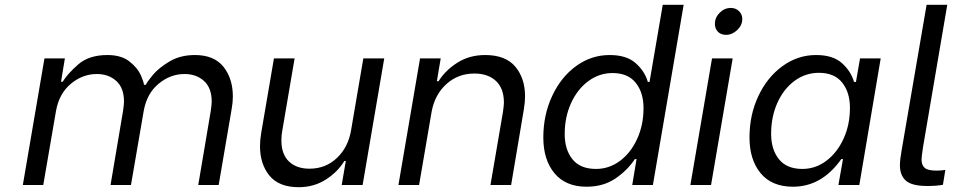

<svg xmlns="http://www.w3.org/2000/svg" viewBox="-20 -770 3984 799"><path d="M165 -527H250L234 -430H241Q260 -462 305 -501.5Q350 -541 427 -541Q485 -541 519 -514Q553 -487 566 -457Q579 -427 579 -417H587Q591 -428 615.5 -457.5Q640 -487 685 -514Q730 -541 791 -541Q871 -541 910 -492Q949 -443 949 -368Q949 -344 944 -316L890 0H805L857 -308Q861 -336 861 -347Q861 -404 829 -433Q797 -462 748 -462Q689 -462 640 -421.5Q591 -381 578 -308L525 0H440L492 -308Q496 -336 496 -347Q496 -404 464 -433Q432 -462 383 -462Q324 -462 275 -421.5Q226 -381 213 -308L160 0H75Z M1489 0H1402L1419 -100H1413Q1385 -54 1335.5 -22.5Q1286 9 1223 9Q1141 9 1101.5 -39Q1062 -87 1062 -162Q1062 -187 1067 -217L1120 -527H1206L1155 -228Q1151 -208 1151 -186Q1151 -128 1182.5 -98Q1214 -68 1268 -68Q1335 -68 1382 -112.5Q1429 -157 1441 -228L1492 -527H1579Z M1728 -527H1814L1798 -432H1805Q1834 -478 1884 -509.5Q1934 -541 1999 -541Q2084 -541 2124.5 -492.5Q2165 -444 2165 -369Q2165 -345 2160 -315L2107 0H2021L2073 -304Q2077 -332 2077 -343Q2077 -402 2044 -433Q2011 -464 1954 -464Q1886 -464 1837.5 -420Q1789 -376 1776 -304L1724 0H1638Z M2241 -198Q2241 -292 2278 -371Q2315 -450 2378 -495.5Q2441 -541 2517 -541Q2587 -541 2625 -507.5Q2663 -474 2676 -429H2683L2738 -750H2825L2697 0H2611L2629 -108H2622Q2590 -60 2540 -26.5Q2490 7 2421 7Q2334 7 2287.5 -49Q2241 -105 2241 -198ZM2658 -320Q2658 -385 2625.5 -425.5Q2593 -466 2529 -466Q2474 -466 2428.5 -432.5Q2383 -399 2356.5 -341Q2330 -283 2330 -212Q2330 -147 2362.5 -107Q2395 -67 2460 -67Q2515 -67 2560 -100.5Q2605 -134 2631.5 -192Q2658 -250 2658 -320Z M2943 -527H3029L2939 0H2853ZM2955 -671Q2955 -697 2975 -717Q2995 -737 3021 -737Q3042 -737 3055.5 -723.5Q3069 -710 3069 -691Q3069 -665 3048 -645Q3027 -625 3001 -625Q2980 -625 2967.5 -638Q2955 -651 2955 -671Z M3099 -198Q3099 -292 3136 -370.5Q3173 -449 3236.5 -495Q3300 -541 3376 -541Q3446 -541 3483.5 -507.5Q3521 -474 3534 -429H3542L3559 -527H3645L3556 0H3469L3488 -108H3481Q3400 7 3280 7Q3192 7 3145.5 -49Q3099 -105 3099 -198ZM3517 -321Q3517 -386 3484.5 -426.5Q3452 -467 3388 -467Q3332 -467 3286.5 -433.5Q3241 -400 3215 -342Q3189 -284 3189 -213Q3189 -148 3221.5 -107.5Q3254 -67 3319 -67Q3374 -67 3419 -101Q3464 -135 3490.5 -193Q3517 -251 3517 -321Z M3725 -82Q3725 -106 3732 -144L3836 -750H3922L3821 -157Q3815 -117 3815 -106Q3815 -83 3828 -71.5Q3841 -60 3877 -60Q3898 -60 3914 -63L3904 -1Q3877 4 3839 4Q3775 4 3750 -18Q3725 -40 3725 -82Z"/></svg>

Font: Be Vietnam
Style: Italic
Weight: 400
Italic angle: -9.33299°
Designer: Gabriel Lam
Foundry: TypeRant
Version: Version 3.000